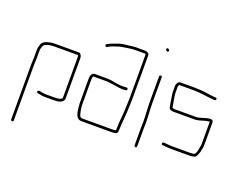

<svg xmlns="http://www.w3.org/2000/svg" viewBox="-124 -883 1631 1295"><g transform="rotate(20 691.0 -235.5)"><path d="M71 -286V-337C71 -342 72 -347 73 -351C78 -364 79 -377 91 -383C107 -389 119 -395 140 -395C148 -396 154 -396 159 -396H324C327 -393 328 -385 328 -382V-93C328 -79 305 -74 290 -74C282 -73 274 -73 267 -73H214C204 -73 197 -75 186 -76C174 -77 154 -86 151 -72C150 -66 152 -63 158 -62C174 -58 196 -54 214 -54H267C274 -54 282 -54 290 -55C317 -55 347 -67 347 -93V-382C347 -397 338 -415 324 -415H159C147 -415 126 -414 117 -411C90 -405 65 -397 59 -370C56 -360 52 -350 52 -337V-285C52 -274 50 -238 50 -226V166C50 172 54 175 60 175C66 175 69 172 69 166V-226C69 -239 71 -274 71 -286Z M447 -274V-101C447 -94 447 -88 448 -82C452 -41 454 15 499 15H709C732 15 758 15 758 -8C759 -15 759 -22 759 -27C759 -33 759 -40 760 -47C765 -110 771 -182 771 -252V-556C771 -570 756 -579 740 -579H670C656 -579 646 -576 634 -575C602 -572 567 -569 542 -557C523 -549 505 -545 489 -535C482 -532 472 -528 478 -518C484 -508 493 -515 499 -519C513 -528 532 -533 549 -539C568 -547 594 -551 617 -554C635 -556 652 -560 670 -560H740C744 -560 752 -559 752 -556V-252C752 -218 749 -175 748 -142C746 -98 740 -69 740 -27C740 -22 740 -16 739 -9V-7H738C727 -4 722 -4 709 -4H499C485 -4 478 -14 476 -27C470 -50 466 -73 466 -101V-274C466 -280 468 -296 474 -296H560C566 -296 572 -296 578 -295L597 -293C604 -292 611 -291 619 -290C642 -288 662 -282 685 -282C699 -282 719 -280 718 -294C717 -308 698 -301 685 -301C657 -301 626 -306 600 -312L580 -314C573 -315 567 -315 560 -315H474C456 -315 447 -294 447 -274Z M893 -122C892 -107 892 -93 892 -79V45C892 52 896 55 902 55C908 55 911 52 911 45V-79C911 -92 911 -107 912 -122C912 -171 907 -216 907 -265V-448C907 -454 904 -457 898 -457C892 -457 888 -454 888 -448V-265C888 -217 893 -170 893 -122ZM873 -630C877 -626 884 -620 890 -627C896 -634 890 -639 886 -643C877 -652 864 -639 873 -630Z M1258 -448C1227 -453 1194 -458 1161 -458C1154 -459 1148 -459 1141 -459H1037C1023 -459 1011 -441 1011 -425V-383C1011 -371 1014 -359 1015 -349C1018 -324 1023 -302 1027 -277C1029 -262 1046 -257 1063 -257H1214C1221 -257 1226 -258 1231 -259C1243 -262 1250 -262 1263 -267C1280 -273 1295 -276 1314 -278V-118C1314 -112 1313 -106 1312 -101C1308 -85 1308 -70 1302 -56L1295 -42C1291 -35 1265 -35 1255 -35H1129C1111 -35 1092 -39 1077 -39H1071C1064 -39 1061 -36 1061 -30C1061 -24 1064 -20 1070 -20H1077C1080 -20 1085 -19 1090 -18C1101 -17 1117 -16 1129 -16H1255C1278 -16 1306 -17 1312 -34C1316 -44 1322 -54 1325 -66C1327 -84 1333 -97 1333 -118V-278C1333 -289 1326 -297 1315 -297C1277 -297 1250 -276 1214 -276H1063C1057 -276 1050 -279 1046 -279V-280C1043 -298 1038 -319 1036 -335C1034 -351 1030 -366 1030 -383V-425C1030 -426 1034 -440 1037 -440H1140C1147 -440 1154 -440 1161 -439C1167 -439 1173 -439 1179 -438C1205 -435 1232 -433 1257 -429C1266 -429 1280 -426 1288 -426H1295C1301 -426 1304 -430 1304 -436C1304 -442 1301 -445 1295 -445H1288C1281 -445 1266 -448 1258 -448Z"/></g></svg>

Font: Electronic
Style: ExThn
Weight: 100
Version: Version 1.011